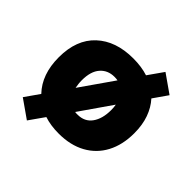

<svg xmlns="http://www.w3.org/2000/svg" viewBox="-172 -737 962 962"><g transform="rotate(45 308.5 -256.5)"><path d="M151 75 54 7 108 -70Q40 -141 40 -262Q40 -387 112.5 -454.5Q185 -522 308 -522Q367 -522 413 -507L470 -588L567 -520L514 -444Q544 -411 560.5 -365Q577 -319 577 -260Q577 -178 545 -117.5Q513 -57 453 -24Q393 9 310 9Q253 9 208 -6ZM208 -213 330 -388Q325 -389 319.5 -389.5Q314 -390 307 -390Q260 -390 231.5 -357.5Q203 -325 203 -262Q203 -249 204.5 -236.5Q206 -224 208 -213ZM310 -125Q360 -125 386.5 -162Q413 -199 413 -260Q413 -280 410 -296L292 -126Q297 -125 301.5 -125Q306 -125 310 -125Z"/></g></svg>

Font: Braah One
Style: Regular
Weight: 400
Designer: Ashish Kumar
Foundry: Ashish Kumar
Version: Version 1.001; ttfautohint (v1.8.4.7-5d5b);gftools[0.9.29]